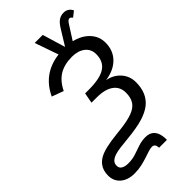

<svg xmlns="http://www.w3.org/2000/svg" viewBox="-325 -957 1255 1255"><g transform="rotate(-45 302.5 -329.0)"><path d="M551.8 -208Q551.8 -106.9 486.3 -54.2Q453.6 -28.3 399.7 -11.5Q345.7 5.4 245.6 15.1Q212.4 18.6 181.6 22Q150.9 25.4 127.4 32.7Q104 40 89.8 53.2Q75.7 66.4 75.7 88.9Q75.7 110.8 93.8 121.3Q111.8 131.8 141.6 131.8Q179.2 131.8 211.2 121.1Q243.2 110.4 274.7 99.6Q306.2 88.9 341.3 88.9Q376.5 88.9 397.7 107.4Q418.9 126 425.3 163.1Q428.2 179.7 428.2 201.2H355V194.8Q352.5 163.6 325.2 163.6Q312.5 163.6 288.8 171.1Q265.1 178.7 245.1 185.5Q219.7 193.8 189.2 200.7Q158.7 207.5 123 207.5Q63.5 207.5 27.1 176.8Q-9.3 146 -9.3 94.2Q-9.3 46.9 14.2 16.1Q29.8 -4.4 54.7 -18.3Q79.6 -32.2 120.4 -41.7Q161.1 -51.3 224.6 -58.1L256.3 -61.5Q331.1 -69.8 375 -85.9Q418.9 -102.1 438 -131.1Q457 -160.2 457 -206.1Q457 -260.3 416.3 -289.8Q375.5 -319.3 299.3 -319.3H251L264.6 -391.6H299.3Q403.3 -391.6 450.4 -423.1Q497.6 -454.6 497.6 -522Q497.6 -567.9 463.4 -595Q429.2 -622.1 373 -622.1Q301.8 -622.1 254.4 -593Q207 -564 176.8 -501.5L95.7 -531.2Q128.9 -602.5 185.5 -643.6Q242.2 -684.6 321.8 -694.3L264.6 -857.9H338.9L386.7 -699.2L451.7 -804.7Q471.7 -837.4 491.9 -851.1Q512.2 -864.7 537.6 -864.7Q557.6 -864.7 572.5 -855.2Q587.4 -845.7 596.7 -827.1L558.6 -796.9Q549.3 -811.5 538.6 -811.5Q526.4 -811.5 512.2 -790L448.2 -689.9Q515.6 -673.8 554.7 -631.6Q593.8 -589.4 593.8 -532.2Q593.8 -460.4 548.6 -414.1Q503.4 -367.7 422.9 -356Q480.5 -345.2 516.1 -304.7Q551.8 -264.2 551.8 -208Z"/></g></svg>

Font: Arimo
Style: Italic
Weight: 400
Italic angle: -12°
Designer: Steve Matteson
Foundry: Monotype Imaging Inc.
Version: Version 1.33